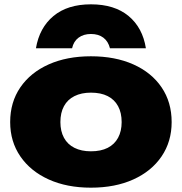

<svg xmlns="http://www.w3.org/2000/svg" viewBox="-20 -850 841 887"><path d="M400 17Q289 17 205 -21Q121 -59 74 -127.5Q27 -196 27 -286Q27 -378 74 -446.5Q121 -515 205 -552.5Q289 -590 400 -590Q512 -590 596 -552.5Q680 -515 726.5 -446.5Q773 -378 773 -286Q773 -196 726.5 -127.5Q680 -59 596 -21Q512 17 400 17ZM400 -151Q446 -151 477.5 -167Q509 -183 525.5 -213.5Q542 -244 542 -286Q542 -329 525.5 -359.5Q509 -390 477.5 -406Q446 -422 400 -422Q356 -422 324 -406Q292 -390 275.5 -359.5Q259 -329 259 -286Q259 -244 275.5 -213.5Q292 -183 324 -167Q356 -151 400 -151ZM654 -627H488Q480 -659 457.5 -676Q435 -693 400 -693Q366 -693 343 -676Q320 -659 313 -627H146Q162 -722 227 -776Q292 -830 400 -830Q509 -830 574 -776Q639 -722 654 -627Z"/></svg>

Font: Unbounded ExtraBold
Style: Regular
Weight: 800
Designer: Luke Prowse, Jean-Baptiste Morizot, Fátima Lázaro, Florian Runge
Foundry: NaN
Version: Version 1.701;gftools[0.9.28.dev5+ged2979d]